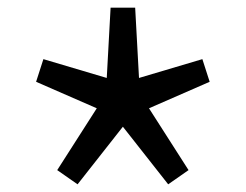

<svg xmlns="http://www.w3.org/2000/svg" viewBox="-20 -581 640 500"><path d="M182 -101 129 -138 232 -299 74 -368 93 -427 258 -378 268 -561H332L342 -378L507 -427L526 -368L368 -299L471 -138L418 -101L300 -251Z"/></svg>

Font: Source Code Pro ExtraLight SemiBold
Style: Regular
Weight: 600
Monospace: yes
Version: Version 1.018;hotconv 1.0.116;makeotfexe 2.5.65601